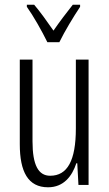

<svg xmlns="http://www.w3.org/2000/svg" viewBox="-20 -785 462 815"><path d="M320 -765H289C257 -724 236 -697 207 -655C180 -694 149 -737 125 -765H94V-756C122 -717 158 -653 181 -606H232C255 -653 292 -714 320 -756ZM356 -532H302V-240C302 -103 266 -39 193 -39C143 -39 118 -84 118 -185V-532H64V-173C64 -56 99 10 184 10C250 10 286 -37 304 -92H308L313 0H356Z"/></svg>

Font: Noto Sans Display Condensed Light
Style: Regular
Weight: 300
Width: 3
Designer: Monotype Design Team
Foundry: Monotype Imaging Inc.
Version: Version 1.900